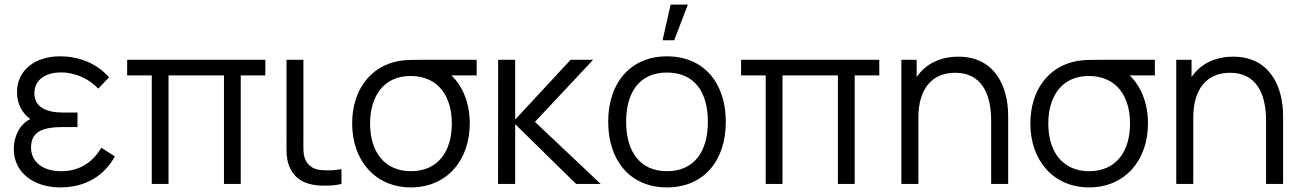

<svg xmlns="http://www.w3.org/2000/svg" viewBox="-20 -800 5660 835"><path d="M242 15C351 15 433.5 -35 479.5 -120L420.5 -157.5C381.5 -91 322.5 -55.5 246.5 -55.5C167 -55.5 115 -94.5 115 -158.5C115 -224.5 161 -247.5 253 -247.5H317V-310.5H253.5C179 -310.5 129.5 -336 129.5 -394.5C129.5 -456 182 -485 245.5 -485C309.5 -485 369 -455.5 407.5 -414.5L454.5 -464C401 -523 328 -555 240 -555C136 -555 54 -497.5 54 -399.5C54 -349 74.5 -310.5 111.5 -282C62.5 -258 40 -203.5 40 -151.5C40 -48.5 128 15 242 15Z M640 0H713V-472H954V0H1027V-472H1134V-540H533V-472H640Z M1349 4.5C1381.5 9.5 1429.5 8.5 1465 0V-64.5C1437 -59 1404 -57.5 1375.5 -60.5C1347 -63.5 1325 -74.5 1310.5 -100.5C1297 -126.5 1299.5 -152.5 1299.5 -198.5V-540H1226V-195.5C1226 -140 1223.5 -102.5 1244 -63.5C1267 -20 1305 -1.5 1349 4.5Z M1767 15C1922.5 15 2023 -102.5 2023 -263C2023 -351 1992.5 -426 1943 -472H2053V-540H1820.5C1782 -540 1744 -540 1716 -535C1589.5 -512.5 1511.5 -407 1511.5 -263C1511.5 -102.5 1611.5 15 1767 15ZM1767 -55.5C1653.5 -55.5 1589.5 -138 1589.5 -263C1589.5 -380 1648 -470.5 1767 -469.5C1884 -469 1945 -383.5 1945 -263C1945 -140.5 1884 -55.5 1767 -55.5Z M2146 0H2220.5V-260L2485.5 0H2592.5L2306.5 -270L2559.5 -540H2461.5L2220.5 -280V-540H2146.5Z M2896.5 -780 2861.5 -625H2912L2971.5 -780ZM2880.5 15C3040.5 15 3136.5 -100.5 3136.5 -270.5C3136.5 -437.5 3042.5 -555 2880.5 -555C2722.5 -555 2625 -440.5 2625 -270.5C2625 -103 2719.5 15 2880.5 15ZM2880.5 -55.5C2763.5 -55.5 2703 -140.5 2703 -270.5C2703 -396.5 2759.5 -484.5 2880.5 -484.5C2999.5 -484.5 3058.5 -400.5 3058.5 -270.5C3058.5 -143 3000.5 -55.5 2880.5 -55.5Z M3310 0H3383V-472H3624V0H3697V-472H3804V-540H3203V-472H3310Z M3900 0H3974V-288C3974 -410 4030 -483.5 4134 -483.5C4247 -483.5 4290.5 -394.5 4290.5 -275.5V0H4364.5V-297C4364.5 -418.5 4310 -553.5 4148 -553.5C4070.5 -553.5 4006.5 -523.5 3966.5 -465V-540H3900Z M4716.5 15C4872 15 4972.5 -102.5 4972.5 -263C4972.5 -351 4942 -426 4892.5 -472H5002.5V-540H4770C4731.5 -540 4693.5 -540 4665.5 -535C4539 -512.5 4461 -407 4461 -263C4461 -102.5 4561 15 4716.5 15ZM4716.5 -55.5C4603 -55.5 4539 -138 4539 -263C4539 -380 4597.5 -470.5 4716.5 -469.5C4833.5 -469 4894.5 -383.5 4894.5 -263C4894.5 -140.5 4833.5 -55.5 4716.5 -55.5Z M5095.5 0H5169.5V-288C5169.5 -410 5225.5 -483.5 5329.5 -483.5C5442.5 -483.5 5486 -394.5 5486 -275.5V0H5560V-297C5560 -418.5 5505.5 -553.5 5343.5 -553.5C5266 -553.5 5202 -523.5 5162 -465V-540H5095.5Z"/></svg>

Font: Hauora
Style: Regular
Weight: 400
Designer: Mikhail Sharanda
Foundry: WCYS & Co.
Version: Version 1.010